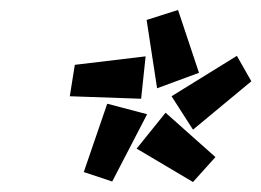

<svg xmlns="http://www.w3.org/2000/svg" viewBox="-20 -762 524 385"><path d="M274 -722 337 -742 379 -616 295 -585ZM324 -569 455 -650 484 -599 367 -502ZM130 -632 272 -649 263 -564 120 -569ZM148 -417 195 -554 275 -533 205 -398ZM254 -464 312 -536 412 -447 367 -397Z"/></svg>

Font: Exo ExtraBold
Style: Italic
Weight: 800
Italic angle: -9°
Designer: Natanael Gama
Foundry: Natanael Gama
Version: Version 1.500; ttfautohint (v1.6)